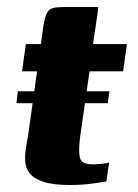

<svg xmlns="http://www.w3.org/2000/svg" viewBox="-20 -525 394 549"><path d="M31 -264H293L288 -230H27ZM54 -399H97L104 -450Q108 -476 114 -487.5Q120 -499 132 -502Q144 -505 165 -505H261Q261 -501 260 -495Q259 -489 258 -480L246 -399H343L332 -321H236L209 -133Q204 -93 208.5 -74Q213 -55 246 -55Q253 -55 269.5 -56.5Q286 -58 292 -60L284 -6Q277 -5 246.5 -0.5Q216 4 180 4Q131 4 103.5 -5.5Q76 -15 64.5 -30Q53 -45 52 -64.5Q51 -84 54.5 -104Q58 -124 61 -142L86 -321H43Q46 -341 48.5 -360.5Q51 -380 54 -399Z"/></svg>

Font: Genos Thin
Style: Bold Italic
Weight: 700
Italic angle: -8°
Version: Version 1.010